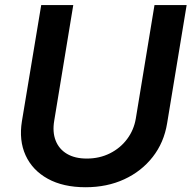

<svg xmlns="http://www.w3.org/2000/svg" viewBox="-20 -748 776 778"><path d="M326.7 10.7Q235.8 10.7 173.6 -23.7Q111.3 -58.1 83.7 -118.7Q56.2 -179.2 68.8 -256.8L147 -727.5H276.9L199.7 -258.8Q191.9 -212.9 205.6 -178.2Q219.2 -143.6 251.5 -124.5Q283.7 -105.5 331.5 -105.5Q383.3 -105.5 425.5 -126.7Q467.8 -147.9 495.1 -184.6Q522.5 -221.2 530.3 -267.6L606 -727.5H736.3L657.2 -248.5Q644.5 -170.4 598.9 -112.1Q553.2 -53.7 483.4 -21.5Q413.6 10.7 326.7 10.7Z"/></svg>

Font: Inter 16pt SemiBold
Style: Italic
Weight: 600
Italic angle: -9.3988°
Version: Version 4.001;git-66647c0bb